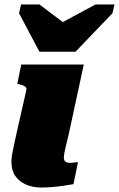

<svg xmlns="http://www.w3.org/2000/svg" viewBox="-20 -831 531 857"><path d="M156 -600H317L482 -772L491 -811H406L204 -702H301L156 -811H74L65 -772ZM164 6Q125 6 95 -7.5Q65 -21 48 -46Q31 -71 31 -109Q31 -124 34 -141.5Q37 -159 42.5 -184Q48 -209 56 -246L98 -431Q99 -437 95.5 -441.5Q92 -446 84.5 -449Q77 -452 65 -455L57 -457L75 -543H354L287 -233Q280 -204 275 -183Q270 -162 267.5 -149Q265 -136 265 -128Q265 -115 272 -109.5Q279 -104 293 -104Q301 -104 307 -105Q313 -106 318.5 -106.5Q324 -107 328 -107L308 -9Q290 -6 267 -2.5Q244 1 218 3.5Q192 6 164 6Z"/></svg>

Font: Roboto Serif Black
Style: Italic
Weight: 900
Italic angle: -10°
Version: Version 1.008